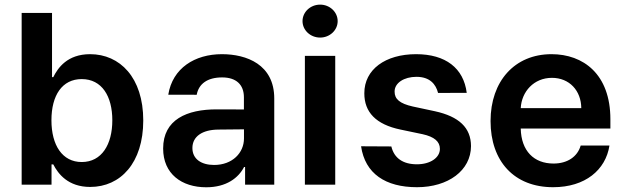

<svg xmlns="http://www.w3.org/2000/svg" viewBox="-20 -782 2647 813"><path d="M71.7 0H198.2V-85.9H205.6C225.9 -46.2 268.1 9.6 361.9 9.6C490.4 9.6 586.6 -92.3 586.6 -272C586.6 -453.8 487.6 -552.6 361.5 -552.6C265.3 -552.6 225.1 -494.7 205.6 -455.3H200.3V-727.3H71.7ZM197.8 -272.7C197.8 -378.6 243.3 -447.1 326 -447.1C411.6 -447.1 455.6 -374.3 455.6 -272.7C455.6 -170.5 410.9 -95.9 326 -95.9C244 -95.9 197.8 -166.9 197.8 -272.7Z M853.3 11C938.9 11 990.1 -29.1 1013.5 -74.9H1017.8V0H1141.3V-365.1C1141.3 -509.2 1023.8 -552.6 919.7 -552.6C805 -552.6 710.6 -493.6 692.5 -381L812.9 -380.7C821.4 -426.5 857.6 -454.2 920.5 -454.2C980.1 -454.2 1012.8 -423.7 1012.8 -370V-318.5L898.4 -318.9C771.3 -319.2 670.8 -275.9 670.8 -153.1C670.8 -45.8 749.3 11 853.3 11ZM794.7 -155.2C794.7 -204.5 837 -232.6 903.8 -233.3L1013.1 -234.4V-195.7C1013.1 -134.9 964.1 -83.5 886.7 -83.5C833.1 -83.5 794.7 -108 794.7 -155.2Z M1271 0H1399.5V-545.5H1271ZM1261 -692.5C1261 -654.1 1294.4 -622.9 1335.6 -622.9C1376.4 -622.9 1409.8 -654.1 1409.8 -692.5C1409.8 -731.2 1376.4 -762.4 1335.6 -762.4C1294.4 -762.4 1261 -731.2 1261 -692.5Z M1834.9 -388.5 1956.3 -388.8C1943.2 -493.6 1866.8 -552.6 1741.8 -552.6C1611.9 -552.6 1522.4 -487.9 1522.7 -387.1C1522.4 -307.5 1571.4 -255 1676.1 -233.3L1769.2 -213.8C1819.2 -202.8 1842.7 -182.5 1842.7 -151.6C1842.7 -114.3 1802.2 -86.3 1745.4 -86.3C1687.1 -86.3 1648.8 -111.9 1637.1 -161.9L1508.9 -162.6C1525.9 -46.5 1612.6 10.7 1745.7 10.7C1877.8 10.7 1974.1 -60 1974.4 -163.4C1974.1 -241.1 1924 -288.7 1821 -311.1L1728 -331C1672.6 -343.4 1650.6 -362.6 1650.9 -394.2C1650.6 -431.1 1691.4 -456.7 1743.3 -456.7C1800.1 -456.7 1825.6 -425.4 1834.9 -388.5Z M2322.1 10.7C2458.1 10.7 2544.7 -62.5 2560.7 -165.8H2438.9C2425.1 -117.9 2382.1 -89.5 2323.9 -89.5C2240.8 -89.5 2187.1 -142.8 2185 -237.6H2564.6V-277C2564.6 -468.4 2449.6 -552.6 2315.3 -552.6C2159.1 -552.6 2057.2 -437.9 2057.2 -269.5C2057.2 -98.4 2157.7 10.7 2322.1 10.7ZM2185 -324.2C2188.6 -393.8 2240.4 -452.4 2317.1 -452.4C2391 -452.4 2440.7 -398.4 2441.4 -324.2Z"/></svg>

Font: Margiela Sans Semi Bold
Style: Regular
Weight: 600
Designer: Stefan Endress, Andreas Faust
Version: Version 1.100;FEAKit 1.0